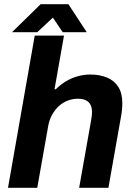

<svg xmlns="http://www.w3.org/2000/svg" viewBox="-20 -892 642 912"><path d="M18 0 145 -723H284L239 -468H245Q265 -488 290.5 -504Q316 -520 346.5 -529Q377 -538 408 -538Q453 -538 487.5 -524Q522 -510 541.5 -480Q561 -450 561 -402Q561 -385 559 -366.5Q557 -348 553 -328L495 0H356L412 -316Q414 -328 415.5 -338.5Q417 -349 417 -359Q417 -382 409 -396Q401 -410 386 -416.5Q371 -423 350 -423Q325 -423 301.5 -414Q278 -405 259 -387.5Q240 -370 226.5 -345Q213 -320 208 -288L157 0ZM37 -739 173 -872H305L392 -739H278L209 -841L265 -840L157 -739Z"/></svg>

Font: Archivo SemiBold
Style: Bold Italic
Weight: 700
Italic angle: -10°
Version: Version 2.001